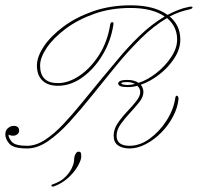

<svg xmlns="http://www.w3.org/2000/svg" viewBox="-126 -550 745 723"><path d="M-24 9Q-75 9 -90.5 -8.5Q-106 -26 -106 -44Q-106 -59 -96 -67.5Q-86 -76 -75 -76Q-54 -76 -54 -58Q-54 -50 -60.5 -44.5Q-67 -39 -77 -39Q-84 -39 -89 -41Q-94 -43 -94 -43Q-94 -30 -81 -15.5Q-68 -1 -24 -1Q9 -1 43 -23Q77 -45 111.5 -81.5Q146 -118 182.5 -163Q219 -208 257 -254Q285 -287 321 -330.5Q357 -374 400.5 -416Q444 -458 494 -488Q447 -520 366 -520Q291 -520 229 -498Q167 -476 121 -441.5Q75 -407 50 -370Q25 -333 25 -303Q25 -237 92 -237Q132 -237 173.5 -265Q215 -293 247 -343Q279 -393 289 -458Q291 -467 297 -466.5Q303 -466 301 -457Q292 -397 261 -344.5Q230 -292 185.5 -259.5Q141 -227 92 -227Q54 -227 33.5 -247Q13 -267 13 -303Q13 -336 39 -375Q65 -414 112.5 -449.5Q160 -485 224.5 -507.5Q289 -530 366 -530Q455 -530 505 -494Q524 -504 544 -512Q564 -520 585 -524Q599 -527 599 -522Q599 -517 585 -514Q550 -507 513 -488Q553 -454 553 -401Q553 -366 531 -331.5Q509 -297 474.5 -270Q440 -243 404 -231Q414 -219 414 -203Q414 -185 398.5 -165.5Q383 -146 363.5 -125Q344 -104 328.5 -82.5Q313 -61 313 -39Q313 -1 362 -1Q401 -1 438 -28Q475 -55 501.5 -96.5Q528 -138 534 -181Q536 -192 541.5 -189Q547 -186 546 -176Q543 -144 525.5 -111Q508 -78 481.5 -51Q455 -24 423.5 -7.5Q392 9 362 9Q335 9 318.5 -2.5Q302 -14 302 -39Q302 -63 317 -85.5Q332 -108 352 -129Q372 -150 387 -169Q402 -188 402 -203Q402 -217 391 -227Q373 -222 356 -222Q336 -222 327.5 -225.5Q319 -229 319 -236Q319 -241 326.5 -245Q334 -249 355 -249Q379 -249 396 -238Q430 -249 463.5 -275.5Q497 -302 519 -335.5Q541 -369 541 -401Q541 -450 503 -482Q452 -452 404 -404.5Q356 -357 310.5 -301.5Q265 -246 221.5 -191.5Q178 -137 136.5 -91.5Q95 -46 55 -18.5Q15 9 -24 9ZM331 -237Q331 -233 339.5 -231.5Q348 -230 355 -230Q368 -230 382 -234Q369 -241 352 -241Q344 -241 337.5 -240Q331 -239 331 -237ZM73 144Q104 133 121 115.5Q138 98 145.5 80.5Q153 63 153 53Q153 40 158 30.5Q163 21 170 21Q175 21 177.5 24Q180 27 180 40Q180 52 167.5 74.5Q155 97 132 118.5Q109 140 77 152Q70 154 68 150Q66 146 73 144Z"/></svg>

Font: Kapakana Light
Style: Regular
Weight: 300
Designer: Kyosuke Nagai
Version: Version 1.000